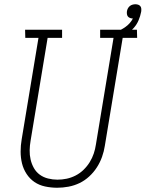

<svg xmlns="http://www.w3.org/2000/svg" viewBox="-20 -875 685 903"><path d="M249 8Q220 8 192 2Q164 -4 142 -19Q120 -34 105 -57Q90 -80 83.5 -106.5Q77 -133 77 -162Q77 -191 82 -220L161 -697H99L98 -735H272V-697H204L124 -214Q120 -191 119.5 -168.5Q119 -146 124 -124.5Q129 -103 139.5 -84.5Q150 -66 167 -53.5Q184 -41 206 -35.5Q228 -30 250 -30Q272 -30 293.5 -34.5Q315 -39 335.5 -49.5Q356 -60 373 -76.5Q390 -93 402 -112.5Q414 -132 421 -153Q428 -174 431 -195L514 -697H451V-735H624L625 -697H557L473 -189Q469 -163 460 -137.5Q451 -112 436 -88.5Q421 -65 400 -45.5Q379 -26 354 -14Q329 -2 302 3Q275 8 249 8ZM536 -697 525 -725Q549 -733 571 -749Q593 -765 605 -788Q598 -788 591.5 -790.5Q585 -793 581.5 -797.5Q578 -802 577 -808.5Q576 -815 577 -822Q578 -829 581.5 -835.5Q585 -842 590.5 -846.5Q596 -851 603 -853Q610 -855 617 -855Q623 -855 629.5 -853Q636 -851 640 -846Q644 -841 644.5 -834Q645 -827 644 -820Q640 -799 631.5 -779Q623 -759 608 -742.5Q593 -726 574.5 -714.5Q556 -703 536 -697Z"/></svg>

Font: Iosevka Etoile Extralight
Style: Italic
Weight: 200
Italic angle: -9°
Designer: Belleve Invis
Foundry: Belleve Invis
Version: Version 22.1.2; ttfautohint (v1.8.4)